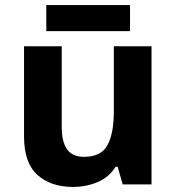

<svg xmlns="http://www.w3.org/2000/svg" viewBox="-20 -729 697 759"><path d="M579 -546V0H465L445 -70H437Q411 -28 365.5 -9Q320 10 269 10Q181 10 128 -37.5Q75 -85 75 -190V-546H224V-227Q224 -169 245 -139Q266 -109 312 -109Q380 -109 405 -155.5Q430 -202 430 -289V-546ZM494 -709V-606H163V-709Z"/></svg>

Font: Noto Sans Hanifi Rohingya
Style: Bold
Weight: 700
Designer: Monotype Design Team and DaltonMaag
Foundry: Google LLC
Version: Version 2.102; ttfautohint (v1.8.4.7-5d5b)